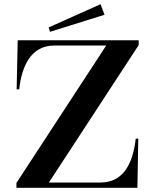

<svg xmlns="http://www.w3.org/2000/svg" viewBox="-20 -891 736 911"><path d="M58 0H632L636 -233H624C612 -127 572 -25 457 -25H212L638 -677V-700H64L59 -467H71C83 -573 124 -675 238 -675H484L58 -23ZM476 -821 457 -871 211 -761 217 -740Z"/></svg>

Font: Sprat Medium
Style: Regular
Weight: 500
Designer: Ethan Nakache
Foundry: Collletttivo
Version: Version 2.000;Glyphs 3.2 (3217)